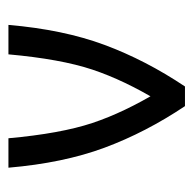

<svg xmlns="http://www.w3.org/2000/svg" viewBox="-21 -458 479 478"><g transform="rotate(-90 219.0 -218.5)"><path d="M323.2 -437.5H396.5Q384.8 -300.8 346.7 -198.2Q308.6 -95.7 243.2 2H194.3Q128.9 -95.7 90.8 -198.2Q52.7 -300.8 41 -437.5H114.3Q126 -307.6 152.3 -228.5Q178.7 -149.4 231.4 -62.5H206.1Q258.8 -149.4 285.2 -228.5Q311.5 -307.6 323.2 -437.5Z"/></g></svg>

Font: Sudo Var
Style: Regular
Weight: 400
Monospace: yes
Designer: Jens Kutilek
Foundry: Jens Kutilek
Version: Version 0.065;FEAKit 1.0